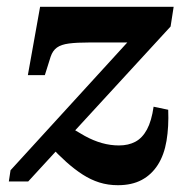

<svg xmlns="http://www.w3.org/2000/svg" viewBox="-20 -534 542 565"><path d="M327 11Q298 11 272.5 3Q247 -5 223 -20.5Q199 -36 175 -57.5Q151 -79 126 -106L176 -167Q204 -148 229.5 -134Q255 -120 280 -113Q305 -106 330 -106Q358 -106 378.5 -117Q399 -128 412.5 -153Q426 -178 432 -220L475 -211Q477 -161 470 -119.5Q463 -78 444.5 -49Q426 -20 397 -4.5Q368 11 327 11ZM63 0H6L11 -33L382 -439L387 -409H243Q206 -409 183 -406Q160 -403 147.5 -394Q135 -385 129 -367L112 -313H62L98 -514H491L482 -456Z"/></svg>

Font: Roboto Serif 72pt SemiCondensed SemiBold
Style: Italic
Weight: 600
Width: 4
Italic angle: -10°
Designer: Greg Gazdowicz
Foundry: Commercial Type
Version: Version 1.008